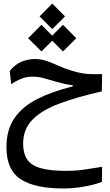

<svg xmlns="http://www.w3.org/2000/svg" viewBox="-20 -758 626 1090"><path d="M340.8 312Q176.3 312 96.4 258.8Q16.6 205.6 16.6 77.6Q16.6 -21.5 62.3 -87.6Q107.9 -153.8 192.4 -196.3Q276.9 -238.8 392.6 -267.6V-274.4Q371.1 -276.4 347.9 -281.5Q324.7 -286.6 297.4 -294.4Q258.8 -305.7 228.3 -314.2Q197.8 -322.8 164.1 -322.8Q129.9 -322.8 99.9 -310.5Q69.8 -298.3 43.9 -279.8L35.2 -354.5Q64 -392.1 101.8 -407.5Q139.6 -422.9 177.7 -422.9Q213.9 -422.9 245.6 -411.6Q277.3 -400.4 311.8 -384.8Q346.2 -369.1 391.1 -355.5Q421.9 -346.2 446.8 -342Q471.7 -337.9 498 -337.2Q524.4 -336.4 559.6 -337.4L558.1 -239.3Q418.5 -207.5 318.4 -170.4Q218.3 -133.3 164.8 -79.1Q111.3 -24.9 111.3 58.1Q111.3 111.8 133.3 146Q155.3 180.2 208.7 196Q262.2 211.9 355.5 211.9Q415 211.9 466.8 203.6Q518.6 195.3 559.6 189L558.6 274.4Q536.6 283.7 501.2 292.2Q465.8 300.8 424.1 306.4Q382.3 312 340.8 312ZM337.4 -465.8 276.4 -526.9 215.3 -465.8 139.6 -541 215.3 -617.2 276.4 -555.7 337.4 -617.2 413.1 -541ZM276.9 -592.8 204.6 -665 276.9 -737.8 349.1 -665Z"/></svg>

Font: Cascadia Code NF
Style: Regular
Weight: 400
Monospace: yes
Designer: Aaron Bell
Foundry: Saja Typeworks
Version: Version 2404.023; ttfautohint (v1.8.4)